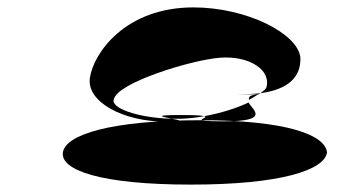

<svg xmlns="http://www.w3.org/2000/svg" viewBox="-20 -694 918 519"><path d="M150 -282C143 -234 252 -195 496 -195C738 -195 857 -234 864 -282C859 -330 753 -369 523 -369C279 -369 157 -330 150 -282ZM223 -484C213 -418 314 -365 429 -365C482 -365 467 -369 445 -373C351 -375 277 -403 288 -426C297 -470 496 -532 575 -538C655 -544 714 -504 700 -457C697 -452 691 -447 684 -442C758 -452 794 -485 792 -538C786 -603 647 -674 503 -674C318 -674 233 -550 223 -484ZM445 -373H471C491 -374 512 -376 532 -380C525 -382 508 -383 465 -383C391 -383 420 -378 445 -373ZM532 -380C577 -388 621 -402 652 -417C661 -398 715 -366 585 -366C479 -366 550 -375 532 -380ZM620 -439H679C680 -440 683 -441 684 -442C665 -440 643 -439 620 -439ZM653 -424C662 -429 670 -434 678 -439C654 -437 652 -432 653 -424ZM679 -439H690Z"/></svg>

Font: Ampere
Style: SCUltExtIta
Weight: 400
Version: Version 1